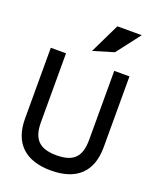

<svg xmlns="http://www.w3.org/2000/svg" viewBox="-149 -887 798 984"><g transform="rotate(20 249.5 -394.5)"><path d="M352 -671 451 -800H318L239 -637ZM381 -204C381 -113 345 -72 250 -72C155 -72 118 -114 118 -204V-580H35V-194C35 -60 110 11 250 11C390 11 464 -60 464 -194V-580H381Z"/></g></svg>

Font: Charger
Style: Bd
Weight: 400
Designer: Jasper
Foundry: Cannot Into Space Fonts
Version: Version 0.98